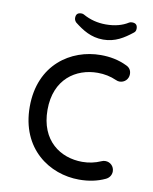

<svg xmlns="http://www.w3.org/2000/svg" viewBox="-84 -790 697 873"><g transform="rotate(10 264.5 -354.0)"><path d="M462 -530C423 -549 382 -556 341 -556C204 -556 63 -464 63 -269C63 -74 205 19 341 19C385 19 425 11 461 -6C476 -13 486 -27 486 -44C486 -67 468 -85 445 -85C439 -85 433 -84 427 -81C400 -69 371 -63 341 -63C241 -63 145 -126 145 -269C145 -411 241 -474 341 -474C372 -474 401 -468 428 -456C434 -453 440 -452 445 -452C468 -452 486 -470 486 -493C486 -510 478 -523 462 -530ZM442 -724C414 -706 379 -697 338 -697C300 -697 265 -706 233 -724C230 -726 226 -727 221 -727C204 -727 196 -719 196 -702C196 -695 199 -688 205 -682C242 -653 282 -627 338 -627C394 -627 433 -653 470 -682C477 -687 480 -693 480 -702C480 -719 472 -727 455 -727C450 -727 446 -726 442 -724Z"/></g></svg>

Font: Fabada
Style: Regular
Weight: 400
Designer: deFharo
Foundry: deFharo.com
Version: Version 4.000 2011 initial release